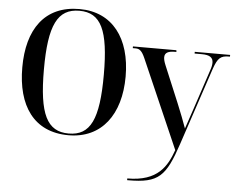

<svg xmlns="http://www.w3.org/2000/svg" viewBox="-61 -799 1374 1114"><g transform="rotate(5 625.5 -242.5)"><path d="M357 10C550 10 658 -137 658 -358C658 -580 550 -725 358 -725C154 -725 56 -580 56 -359C56 -137 154 10 357 10ZM357 0C231 0 182 -98 182 -358C182 -617 231 -715 358 -715C484 -715 531 -617 531 -358C531 -98 484 0 357 0ZM719 230V240H726C903 240 943 196 1007 4L1158 -448C1180 -511 1197 -526 1245 -526H1251V-536H1045V-526H1087C1133 -526 1153 -512 1153 -482C1153 -470 1150 -454 1143 -435L1067 -206C1057 -176 1042 -133 1027 -88C1013 -127 993 -180 972 -230L883 -443C875 -462 871 -477 871 -489C871 -517 893 -526 931 -526H939L938 -536H685V-526H702C725 -526 739 -514 757 -473L982 42C948 137 898 230 719 230Z"/></g></svg>

Font: Noto Serif Display Medium
Style: Regular
Weight: 500
Designer: Monotype Design Team
Foundry: Monotype Imaging Inc.
Version: Version 2.009